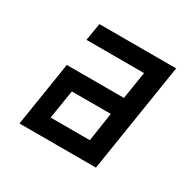

<svg xmlns="http://www.w3.org/2000/svg" viewBox="-106 -555 682 671"><g transform="rotate(30 235.0 -220.0)"><path d="M318.4 -259.8 335.9 -370.1H103.5L115.2 -440.4H424.8L355.5 0H46.9L87.9 -259.8ZM306.6 -188.5H149.4L130.9 -72.3H289.1Z"/></g></svg>

Font: Geo
Style: Oblique
Weight: 500
Italic angle: -11°
Version: Version 001.2